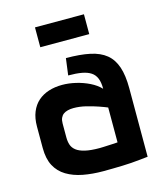

<svg xmlns="http://www.w3.org/2000/svg" viewBox="-105 -753 710 841"><g transform="rotate(-15 250.0 -332.0)"><path d="M355 -675H133V-585H355ZM352 -338Q333 -358 304.5 -372Q276 -386 244 -393.5Q212 -401 182 -401Q149 -401 121 -392Q93 -383 72.5 -365Q52 -347 40.5 -319Q29 -291 29 -253V-156Q29 -107 46 -75Q63 -43 94.5 -24Q126 -5 168 3Q210 11 260 11Q283 11 304.5 10.5Q326 10 346.5 9.5Q367 9 386.5 7.5Q406 6 425.5 4Q445 2 463 0V-311Q463 -369 450 -407.5Q437 -446 409.5 -468.5Q382 -491 337.5 -500.5Q293 -510 229 -510L219 -434Q255 -434 280 -429.5Q305 -425 321 -414.5Q337 -404 344.5 -385.5Q352 -367 352 -338ZM352 -253V-95Q352 -95 346 -94.5Q340 -94 330 -93.5Q320 -93 308.5 -92.5Q297 -92 287 -91.5Q277 -91 270 -91Q230 -91 204.5 -97Q179 -103 165 -114Q151 -125 146 -140Q141 -155 141 -174V-237Q141 -252 145.5 -262Q150 -272 158 -278Q166 -284 178 -287Q190 -290 204 -290Q232 -290 260.5 -283Q289 -276 313.5 -267.5Q338 -259 352 -253Z"/></g></svg>

Font: Advent Pro Expanded
Style: Bold
Weight: 700
Width: 7
Designer: VivaRado, Andreas Kalpakidis
Foundry: VivaRado, Andreas Kalpakidis
Version: Version 3.000